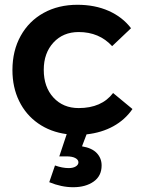

<svg xmlns="http://www.w3.org/2000/svg" viewBox="-20 -559 604 803"><path d="M342 3 323 53Q365 60 385 81.5Q405 103 405 133Q405 177 371.5 200.5Q338 224 286 224Q237 224 186 203L210 133Q241 144 267 144Q286 144 297 137Q308 130 308 120Q308 109 295 102Q282 95 258 95H228L259 2Q191 -7 139.5 -43Q88 -79 60 -136.5Q32 -194 32 -266Q32 -347 66.5 -409Q101 -471 162.5 -505Q224 -539 304 -539Q377 -539 434.5 -513.5Q492 -488 528 -441L449 -366Q395 -425 309 -425Q244 -425 203.5 -381Q163 -337 163 -267Q163 -195 203.5 -151Q244 -107 309 -107Q405 -107 453 -170L534 -103Q503 -58 454 -31Q405 -4 342 3Z"/></svg>

Font: Montserrat Medium
Style: Regular
Weight: 500
Designer: Julieta Ulanovsky
Foundry: Julieta Ulanovsky
Version: Version 6.001